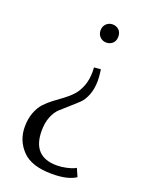

<svg xmlns="http://www.w3.org/2000/svg" viewBox="-145 -581 700 914"><g transform="rotate(20 205.5 -124.0)"><path d="M233 -428Q219 -441 219 -462Q219 -483 233 -496Q246 -508 264 -508Q282 -508 296 -496Q309 -483 309 -462Q309 -441 296 -428Q282 -416 264 -416Q246 -416 233 -428ZM235 260Q131 260 84 211Q37 162 37 93Q37 52 49 20.5Q61 -11 79.5 -31Q98 -51 121 -68Q144 -85 167 -102Q190 -119 208.5 -139.5Q227 -160 239 -191.5Q251 -223 251 -264Q251 -268 250.5 -275Q250 -282 250 -285L284 -288Q289 -253 289 -233Q289 -191 276.5 -159Q264 -127 245 -109.5Q226 -92 204 -72.5Q182 -53 163 -36Q144 -19 131.5 11.5Q119 42 119 83Q119 214 242 214Q267 214 291 208.5Q315 203 326 198L337 192L355 233Q314 260 235 260Z"/></g></svg>

Font: Arsenal
Style: Regular
Weight: 400
Designer: Andrij Shevchenko
Foundry: Stairsfor
Version: Version 2.001;PS 002.001;hotconv 1.0.88;makeotf.lib2.5.64775